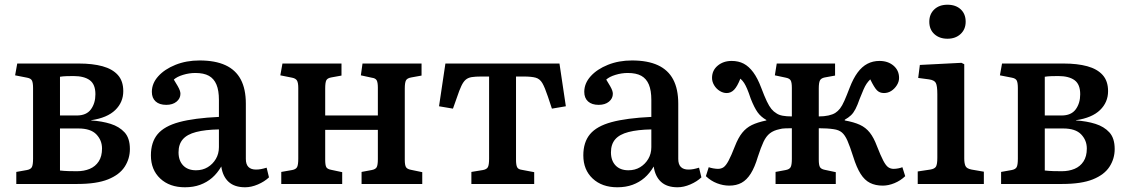

<svg xmlns="http://www.w3.org/2000/svg" viewBox="-20 -779 4782 813"><path d="M49 0V-51L94 -59Q110 -62 115 -71.5Q120 -81 120 -107V-406Q120 -428 115.5 -437.5Q111 -447 95 -450L44 -460L53 -510H314Q372 -510 414 -498.5Q456 -487 479 -461.5Q502 -436 502 -393Q502 -346 468 -313Q434 -280 366 -270V-269Q412 -266 448.5 -254.5Q485 -243 507.5 -218.5Q530 -194 530 -148Q530 -107 508 -73Q486 -39 437.5 -19.5Q389 0 308 0ZM306 -54Q336 -54 360 -64Q384 -74 398 -95.5Q412 -117 412 -150Q412 -185 388 -210Q364 -235 312 -235H234V-57Q252 -55 270.5 -54.5Q289 -54 306 -54ZM234 -290H305Q346 -290 365 -316Q384 -342 384 -380Q384 -422 360 -439.5Q336 -457 291 -457Q277 -457 261.5 -456.5Q246 -456 234 -454Z M763 14Q698 14 658.5 -23Q619 -60 619 -121Q619 -177 647.5 -211Q676 -245 739 -262Q802 -279 907 -284V-356Q907 -396 896.5 -421Q886 -446 864.5 -458Q843 -470 807 -470Q781 -470 755 -462Q729 -454 716 -442Q726 -426 732.5 -414.5Q739 -403 741.5 -395.5Q744 -388 744 -382Q744 -362 727.5 -348.5Q711 -335 684 -335Q655 -335 639 -349.5Q623 -364 623 -390Q623 -426 650 -456Q677 -486 723 -504.5Q769 -523 825 -523Q891 -523 934.5 -503Q978 -483 999.5 -442.5Q1021 -402 1021 -340V-106Q1021 -83 1032 -72Q1043 -61 1064 -61Q1075 -61 1085.5 -63Q1096 -65 1109 -69L1119 -28Q1100 -10 1072 2Q1044 14 1018 14Q973 14 948 -9Q923 -32 917 -74Q900 -45 878 -26Q856 -7 827.5 3.5Q799 14 763 14ZM810 -58Q838 -58 859.5 -71Q881 -84 894 -106Q907 -128 907 -156V-231Q849 -230 810.5 -220Q772 -210 754 -189Q736 -168 736 -134Q736 -99 755.5 -78.5Q775 -58 810 -58Z M1171 0V-51L1217 -59Q1233 -62 1238 -71.5Q1243 -81 1243 -107V-406Q1243 -429 1237.5 -438Q1232 -447 1217 -450L1167 -460L1176 -510H1426V-459L1382 -451Q1366 -448 1361.5 -438.5Q1357 -429 1357 -404V-290H1580V-408Q1580 -430 1575 -439Q1570 -448 1554 -450L1508 -460L1515 -510H1765V-459L1721 -451Q1704 -448 1699 -438.5Q1694 -429 1694 -404V-102Q1694 -80 1699 -71.5Q1704 -63 1720 -60L1768 -50V0H1511V-51L1554 -59Q1570 -62 1575 -71Q1580 -80 1580 -105V-229H1357V-103Q1357 -80 1361.5 -71.5Q1366 -63 1382 -60L1429 -50V0Z M1976 0V-51L2025 -59Q2041 -62 2046 -71.5Q2051 -81 2051 -107V-455H2018Q1993 -455 1977.5 -452.5Q1962 -450 1952 -441.5Q1942 -433 1933.5 -415Q1925 -397 1915 -367L1898 -319L1839 -329L1866 -510H2349L2376 -329L2317 -319L2300 -370Q2287 -409 2276.5 -427Q2266 -445 2248.5 -450Q2231 -455 2197 -455H2165V-103Q2165 -81 2169.5 -71.5Q2174 -62 2189 -60L2242 -50V0Z M2594 14Q2529 14 2489.5 -23Q2450 -60 2450 -121Q2450 -177 2478.5 -211Q2507 -245 2570 -262Q2633 -279 2738 -284V-356Q2738 -396 2727.5 -421Q2717 -446 2695.5 -458Q2674 -470 2638 -470Q2612 -470 2586 -462Q2560 -454 2547 -442Q2557 -426 2563.5 -414.5Q2570 -403 2572.5 -395.5Q2575 -388 2575 -382Q2575 -362 2558.5 -348.5Q2542 -335 2515 -335Q2486 -335 2470 -349.5Q2454 -364 2454 -390Q2454 -426 2481 -456Q2508 -486 2554 -504.5Q2600 -523 2656 -523Q2722 -523 2765.5 -503Q2809 -483 2830.5 -442.5Q2852 -402 2852 -340V-106Q2852 -83 2863 -72Q2874 -61 2895 -61Q2906 -61 2916.5 -63Q2927 -65 2940 -69L2950 -28Q2931 -10 2903 2Q2875 14 2849 14Q2804 14 2779 -9Q2754 -32 2748 -74Q2731 -45 2709 -26Q2687 -7 2658.5 3.5Q2630 14 2594 14ZM2641 -58Q2669 -58 2690.5 -71Q2712 -84 2725 -106Q2738 -128 2738 -156V-231Q2680 -230 2641.5 -220Q2603 -210 2585 -189Q2567 -168 2567 -134Q2567 -99 2586.5 -78.5Q2606 -58 2641 -58Z M3068 7Q3042 7 3016 -3Q2990 -13 2969 -33L2981 -71Q2989 -68 3000.5 -66Q3012 -64 3020 -64Q3034 -64 3044 -71Q3054 -78 3065 -98.5Q3076 -119 3092 -160Q3106 -196 3123 -217Q3140 -238 3163.5 -249.5Q3187 -261 3225 -269V-271Q3202 -284 3188 -303.5Q3174 -323 3159 -361Q3150 -388 3143.5 -403Q3137 -418 3131 -427.5Q3125 -437 3115 -446Q3102 -413 3088.5 -399Q3075 -385 3057 -385Q3042 -385 3027.5 -394Q3013 -403 3004 -418Q2995 -433 2995 -449Q2995 -481 3019 -501Q3043 -521 3078 -521Q3107 -521 3129 -509.5Q3151 -498 3169.5 -473Q3188 -448 3203 -408Q3217 -371 3227 -350Q3237 -329 3246.5 -317.5Q3256 -306 3268 -299Q3278 -292 3294 -289Q3310 -286 3333 -286V-407Q3333 -430 3328 -438.5Q3323 -447 3308 -450L3261 -460L3269 -510H3516V-459L3472 -451Q3457 -448 3452 -438.5Q3447 -429 3447 -404V-286Q3470 -286 3488 -290Q3506 -294 3517 -301Q3528 -308 3537 -319.5Q3546 -331 3555.5 -352.5Q3565 -374 3578 -408Q3593 -447 3611.5 -472Q3630 -497 3653 -509Q3676 -521 3704 -521Q3740 -521 3763.5 -501Q3787 -481 3787 -449Q3787 -433 3777.5 -418Q3768 -403 3754 -394Q3740 -385 3723 -385Q3705 -385 3693.5 -396.5Q3682 -408 3665 -443Q3656 -434 3649.5 -424.5Q3643 -415 3636.5 -400Q3630 -385 3620 -360Q3611 -334 3602.5 -317.5Q3594 -301 3583.5 -291Q3573 -281 3557 -272V-269Q3596 -262 3621 -250.5Q3646 -239 3663 -217.5Q3680 -196 3693 -161Q3709 -120 3720 -99Q3731 -78 3741 -71Q3751 -64 3764 -64Q3773 -64 3783.5 -66Q3794 -68 3801 -71L3813 -33Q3793 -14 3767.5 -3.5Q3742 7 3718 7Q3687 7 3664 -4.5Q3641 -16 3624 -43Q3607 -70 3593 -115Q3579 -159 3568.5 -183Q3558 -207 3545 -218Q3532 -229 3510 -232Q3497 -234 3481 -235Q3465 -236 3447 -236V-103Q3447 -80 3452 -71.5Q3457 -63 3472 -60L3519 -50V0H3264V-51L3307 -59Q3323 -62 3328 -71.5Q3333 -81 3333 -106V-236Q3322 -236 3306 -235.5Q3290 -235 3281 -232Q3256 -227 3240 -214.5Q3224 -202 3213 -178.5Q3202 -155 3189 -115Q3176 -71 3159 -44Q3142 -17 3120 -5Q3098 7 3068 7Z M3866 0V-53L3919 -61Q3938 -64 3943.5 -74Q3949 -84 3949 -111V-380Q3949 -416 3942.5 -428Q3936 -440 3913 -443L3868 -449L3875 -504L4051 -513L4063 -507V-108Q4063 -88 4068 -76.5Q4073 -65 4094 -61L4146 -52V0ZM3992 -615Q3958 -615 3936.5 -634.5Q3915 -654 3915 -687Q3915 -719 3936 -739Q3957 -759 3992 -759Q4027 -759 4048 -739.5Q4069 -720 4069 -687Q4069 -655 4047.5 -635Q4026 -615 3992 -615Z M4219 0V-51L4264 -59Q4280 -62 4285 -71.5Q4290 -81 4290 -107V-406Q4290 -428 4285.5 -437.5Q4281 -447 4265 -450L4214 -460L4223 -510H4484Q4542 -510 4584 -498.5Q4626 -487 4649 -461.5Q4672 -436 4672 -393Q4672 -346 4638 -313Q4604 -280 4536 -270V-269Q4582 -266 4618.5 -254.5Q4655 -243 4677.5 -218.5Q4700 -194 4700 -148Q4700 -107 4678 -73Q4656 -39 4607.5 -19.5Q4559 0 4478 0ZM4476 -54Q4506 -54 4530 -64Q4554 -74 4568 -95.5Q4582 -117 4582 -150Q4582 -185 4558 -210Q4534 -235 4482 -235H4404V-57Q4422 -55 4440.5 -54.5Q4459 -54 4476 -54ZM4404 -290H4475Q4516 -290 4535 -316Q4554 -342 4554 -380Q4554 -422 4530 -439.5Q4506 -457 4461 -457Q4447 -457 4431.5 -456.5Q4416 -456 4404 -454Z"/></svg>

Font: Literata 18pt Medium
Style: Regular
Weight: 500
Designer: Latin by Veronika Burian and Jose Scaglione. Greek by Irene Vlachou. Cyrillic by Vera Evstafieva.
Foundry: TypeTogether
Version: Version 3.103;gftools[0.9.29]